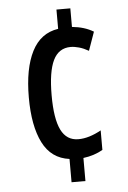

<svg xmlns="http://www.w3.org/2000/svg" viewBox="-53 -814 544 813"><g transform="rotate(-5 219.0 -408.0)"><path d="M277 -696Q330 -691 368 -668L340 -589Q319 -601 299.5 -606.5Q280 -612 264 -612Q213 -612 189.5 -563.5Q166 -515 166 -415Q166 -315 189.5 -267.5Q213 -220 263 -220Q286 -220 310.5 -227.5Q335 -235 360 -249V-166Q324 -145 277 -139V-41H218V-140Q141 -150 105 -221.5Q69 -293 69 -414Q69 -537 106 -609.5Q143 -682 218 -693V-775H277Z"/></g></svg>

Font: Noto Sans Tamil UI ExtraCondensed Medium
Style: Regular
Weight: 500
Width: 2
Designer: Jelle Bosma - Monotype Design Team
Foundry: Monotype Imaging Inc.
Version: Version 2.004; ttfautohint (v1.8.4.7-5d5b)